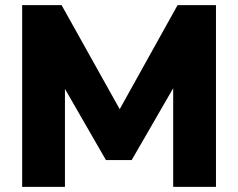

<svg xmlns="http://www.w3.org/2000/svg" viewBox="-20 -725 924 745"><path d="M66 0V-705H219L462 -270H427L669 -705H818V0H652V-419H673L491 -104H391L209 -420H232V0Z"/></svg>

Font: Nunito Sans 12pt ExtraLight 12pt Black
Style: Regular
Weight: 900
Version: Version 3.101;gftools[0.9.27]